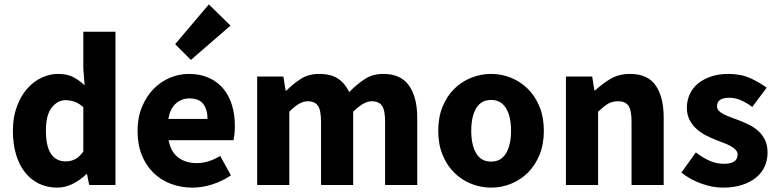

<svg xmlns="http://www.w3.org/2000/svg" viewBox="-20 -846 3558 878"><path d="M242 12Q196 12 158.5 -6Q121 -24 94.5 -57.5Q68 -91 53.5 -139Q39 -187 39 -248Q39 -309 56.5 -357Q74 -405 102.5 -438.5Q131 -472 168.5 -490Q206 -508 245 -508Q287 -508 314 -494Q341 -480 367 -456L361 -532V-701H508V0H388L378 -49H374Q348 -23 313 -5.5Q278 12 242 12ZM280 -108Q304 -108 323.5 -118Q343 -128 361 -153V-356Q341 -374 320 -381Q299 -388 279 -388Q244 -388 217 -354.5Q190 -321 190 -250Q190 -176 213.5 -142Q237 -108 280 -108Z M860 12Q807 12 761 -5.5Q715 -23 681 -56.5Q647 -90 628 -138Q609 -186 609 -248Q609 -308 629 -356.5Q649 -405 681.5 -438.5Q714 -472 756 -490Q798 -508 843 -508Q896 -508 935.5 -490Q975 -472 1001.5 -440Q1028 -408 1041 -364.5Q1054 -321 1054 -270Q1054 -250 1052 -232Q1050 -214 1048 -205H751Q761 -151 795.5 -125.5Q830 -100 880 -100Q933 -100 987 -133L1036 -44Q998 -18 951.5 -3Q905 12 860 12ZM750 -302H929Q929 -344 910 -370Q891 -396 846 -396Q811 -396 784.5 -373Q758 -350 750 -302ZM853 -572 781 -644 935 -826 1034 -729Z M1156 0V-496H1276L1286 -432H1290Q1321 -463 1356 -485.5Q1391 -508 1440 -508Q1493 -508 1525.5 -486.5Q1558 -465 1577 -425Q1610 -459 1646.5 -483.5Q1683 -508 1733 -508Q1813 -508 1850.5 -454.5Q1888 -401 1888 -308V0H1741V-289Q1741 -343 1726.5 -363Q1712 -383 1680 -383Q1643 -383 1595 -335V0H1448V-289Q1448 -343 1433.5 -363Q1419 -383 1387 -383Q1349 -383 1303 -335V0Z M2226 12Q2179 12 2135 -5.5Q2091 -23 2057.5 -56Q2024 -89 2004 -137.5Q1984 -186 1984 -248Q1984 -310 2004 -358.5Q2024 -407 2057.5 -440Q2091 -473 2135 -490.5Q2179 -508 2226 -508Q2273 -508 2316.5 -490.5Q2360 -473 2393.5 -440Q2427 -407 2447 -358.5Q2467 -310 2467 -248Q2467 -186 2447 -137.5Q2427 -89 2393.5 -56Q2360 -23 2316.5 -5.5Q2273 12 2226 12ZM2226 -107Q2271 -107 2294 -145Q2317 -183 2317 -248Q2317 -313 2294 -351Q2271 -389 2226 -389Q2180 -389 2157.5 -351Q2135 -313 2135 -248Q2135 -183 2157.5 -145Q2180 -107 2226 -107Z M2568 0V-496H2688L2698 -433H2702Q2734 -463 2772 -485.5Q2810 -508 2861 -508Q2942 -508 2978.5 -455Q3015 -402 3015 -308V0H2868V-289Q2868 -343 2853.5 -363Q2839 -383 2807 -383Q2779 -383 2759 -370.5Q2739 -358 2715 -335V0Z M3286 12Q3237 12 3185.5 -7Q3134 -26 3096 -57L3162 -149Q3196 -123 3227 -110Q3258 -97 3290 -97Q3323 -97 3338 -108Q3353 -119 3353 -139Q3353 -151 3344.5 -160.5Q3336 -170 3321.5 -178Q3307 -186 3289 -192.5Q3271 -199 3252 -207Q3229 -216 3206 -228Q3183 -240 3164 -257.5Q3145 -275 3133 -298.5Q3121 -322 3121 -353Q3121 -387 3134.5 -416Q3148 -445 3173 -465Q3198 -485 3233 -496.5Q3268 -508 3311 -508Q3368 -508 3411 -488.5Q3454 -469 3486 -445L3420 -357Q3393 -377 3367 -388Q3341 -399 3315 -399Q3259 -399 3259 -360Q3259 -348 3267 -339.5Q3275 -331 3288.5 -324Q3302 -317 3319.5 -310.5Q3337 -304 3356 -297Q3380 -288 3403.5 -276.5Q3427 -265 3446.5 -248Q3466 -231 3478 -206.5Q3490 -182 3490 -148Q3490 -114 3477 -85Q3464 -56 3438 -34.5Q3412 -13 3374 -0.5Q3336 12 3286 12Z"/></svg>

Font: hySource Sans Pro
Style: Bold
Weight: 700
Designer: Paul D. Hunt
Foundry: Adobe Systems Incorporated
Version: Version 2.021;PS 2.000;hotconv 1.0.86;makeotf.lib2.5.63406